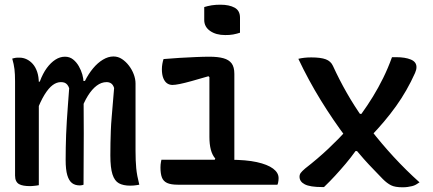

<svg xmlns="http://www.w3.org/2000/svg" viewBox="-20 -785 1840 816"><path d="M572 0Q566 1 560 2Q554 3 547.5 3.5Q541 4 533 4Q504 4 485.5 -6Q467 -16 458 -44Q449 -72 449 -125Q449 -151 449.5 -177Q450 -203 451 -230Q452 -257 454.5 -285.5Q457 -314 459.5 -345.5Q462 -377 465 -411Q461 -424 453 -430Q445 -436 433 -436Q411 -436 391 -421Q371 -406 353.5 -378Q336 -350 323 -312V-441H341Q356 -471 375.5 -494.5Q395 -518 417.5 -531.5Q440 -545 462 -545Q482 -545 498.5 -534Q515 -523 528 -506Q541 -489 548.5 -469Q556 -449 556 -430Q556 -394 556 -358Q556 -322 556 -286.5Q556 -251 556 -215.5Q556 -180 556 -144Q556 -101 559 -70Q562 -39 572 0ZM335 0Q333 1 330.5 1.5Q328 2 325 2.5Q322 3 319 3Q299 3 286 -7Q273 -17 266 -40.5Q259 -64 259 -105Q259 -132 259.5 -158.5Q260 -185 261 -213Q262 -241 264 -271.5Q266 -302 268.5 -336Q271 -370 274 -410Q271 -419 266 -425Q261 -431 254.5 -433.5Q248 -436 239 -436Q221 -436 204 -423.5Q187 -411 169.5 -383Q152 -355 134 -307L132 -438H149Q162 -473 179 -496Q196 -519 215.5 -531.5Q235 -544 256 -544Q276 -544 290.5 -532.5Q305 -521 315 -503.5Q325 -486 330 -468Q335 -450 335 -435Q335 -381 335.5 -326.5Q336 -272 336 -217.5Q336 -163 335.5 -109Q335 -55 335 0ZM145 2Q141 3 136.5 3.5Q132 4 128 4.5Q124 5 118.5 5.5Q113 6 108 6Q93 6 81 4Q69 2 61 -2.5Q53 -7 48.5 -16Q44 -25 44 -39Q44 -106 44 -172.5Q44 -239 44 -306Q44 -373 44 -439Q44 -470 41.5 -491Q39 -512 32 -536Q36 -537 40 -538Q44 -539 47.5 -539.5Q51 -540 55 -540Q59 -540 63 -540Q79 -540 93.5 -533Q108 -526 119.5 -513Q131 -500 138 -479.5Q145 -459 145 -431Q145 -359 145 -286.5Q145 -214 145 -142Q145 -70 145 2Z M887 -95 895 -111Q882 -126 876 -149Q870 -172 870 -203Q870 -229 870 -254Q870 -279 870 -305Q870 -331 870 -356Q870 -381 870 -406.5Q870 -432 870 -457L866 -461Q825 -449 794.5 -440.5Q764 -432 744 -428Q724 -424 713 -424Q700 -424 690 -431Q680 -438 674 -453Q668 -468 668 -491Q668 -502 670 -513.5Q672 -525 675 -534Q707 -537 742.5 -539Q778 -541 811.5 -542.5Q845 -544 870 -544Q906 -544 929.5 -537.5Q953 -531 964.5 -515.5Q976 -500 976 -471Q976 -432 976 -393.5Q976 -355 976 -316Q976 -277 976 -238Q976 -199 976 -160Q976 -121 976 -82ZM666 -106H957Q1026 -106 1071.5 -96Q1117 -86 1140.5 -68.5Q1164 -51 1164 -28Q1164 -23 1163.5 -18.5Q1163 -14 1162 -9Q1161 -4 1159 0H736Q706 0 690 -7.5Q674 -15 668 -31Q662 -47 662 -73Q662 -80 662.5 -85.5Q663 -91 664 -96Q665 -101 666 -106ZM848 -755Q854 -757 862.5 -759Q871 -761 880 -762.5Q889 -764 898.5 -764.5Q908 -765 917 -765Q954 -765 977 -752.5Q1000 -740 1000 -710V-646Q994 -644 986.5 -642Q979 -640 971 -638.5Q963 -637 954.5 -636.5Q946 -636 937 -636Q898 -636 873 -653.5Q848 -671 848 -700Z M1248 -535Q1260 -538 1273.5 -539.5Q1287 -541 1303 -541Q1343 -541 1364.5 -533Q1386 -525 1395 -505Q1422 -446 1454 -390Q1486 -334 1523 -282L1553 -237Q1600 -176 1653 -118.5Q1706 -61 1763 -10Q1756 -5 1748 -0.5Q1740 4 1731.5 6Q1723 8 1713 9.5Q1703 11 1691 11Q1659 11 1642 2.5Q1625 -6 1607 -24Q1589 -43 1568 -64.5Q1547 -86 1526.5 -109Q1506 -132 1487 -155L1453 -198Q1395 -275 1343 -359.5Q1291 -444 1248 -535ZM1459 -238 1527 -143H1491Q1471 -115 1449 -89Q1427 -63 1404.5 -38.5Q1382 -14 1357 10H1349Q1298 10 1275.5 -1.5Q1253 -13 1253 -34Q1253 -43 1258 -50Q1263 -57 1277 -69Q1331 -111 1375.5 -153Q1420 -195 1459 -238ZM1663 -542Q1702 -542 1726 -532Q1750 -522 1750 -500Q1750 -494 1748.5 -488Q1747 -482 1744 -475Q1710 -399 1663 -333.5Q1616 -268 1554 -204L1490 -301H1516Q1542 -337 1565 -374.5Q1588 -412 1608.5 -453.5Q1629 -495 1646 -542Z"/></svg>

Font: Recursive Monospace Casual Medium
Style: Regular
Weight: 500
Version: Version 1.047